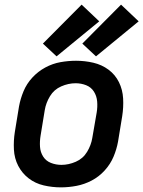

<svg xmlns="http://www.w3.org/2000/svg" viewBox="-20 -800 618 828"><path d="M243 8Q276 8 310 1.5Q344 -5 375.5 -21.5Q407 -38 431.5 -65Q456 -92 469.5 -124Q483 -156 489 -189L507 -299Q513 -337 511 -375Q509 -413 493 -445.5Q477 -478 448 -499.5Q419 -521 382.5 -529.5Q346 -538 308 -538Q275 -538 241 -532Q207 -526 175.5 -509Q144 -492 119.5 -465.5Q95 -439 81.5 -406.5Q68 -374 62 -341L44 -231Q38 -193 40 -155Q42 -117 58.5 -85Q75 -53 103.5 -31Q132 -9 168.5 -0.5Q205 8 243 8ZM245 -89Q221 -89 199.5 -97.5Q178 -106 166 -125Q154 -144 152.5 -167.5Q151 -191 155 -215L173 -325Q178 -356 195.5 -385Q213 -414 244 -427.5Q275 -441 306 -441Q330 -441 351.5 -432.5Q373 -424 385 -405Q397 -386 399 -362.5Q401 -339 397 -315L378 -205Q373 -174 355.5 -145Q338 -116 307 -102.5Q276 -89 245 -89ZM394 -557 578 -708 502 -780 335 -612ZM224 -557 408 -708 332 -780 165 -612Z"/></svg>

Font: Iosevka Sparkle SmBdObl
Style: Regular
Weight: 600
Italic angle: -9°
Designer: Belleve Invis
Foundry: Belleve Invis
Version: Version 4.5.0; ttfautohint (v1.8.3)